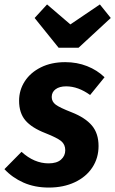

<svg xmlns="http://www.w3.org/2000/svg" viewBox="-43 -828 519 865"><path d="M428 -480 363 -400Q309 -439 255 -439Q225 -439 207.5 -426Q190 -413 190 -391Q190 -370 208 -356.5Q226 -343 280 -322Q341 -298 371 -262.5Q401 -227 401 -170Q401 -116 373 -73.5Q345 -31 294 -7Q243 17 177 17Q113 17 62.5 -5.5Q12 -28 -23 -66L54 -144Q111 -92 176 -92Q213 -92 232 -109Q251 -126 251 -151Q251 -177 233 -192Q215 -207 162 -228Q100 -252 71.5 -285.5Q43 -319 43 -374Q43 -422 68.5 -461.5Q94 -501 141 -524.5Q188 -548 251 -548Q304 -548 349.5 -530Q395 -512 428 -480ZM407 -808 456 -747 311 -613H221L113 -747L169 -808L274 -718Z"/></svg>

Font: Fira Sans Condensed
Style: Bold Italic
Weight: 700
Width: 3
Italic angle: -8°
Designer: Carrois Corporate & Edenspiekermann AG
Foundry: Carrois Corporate GbR & Edenspiekermann AG
Version: Version 4.203